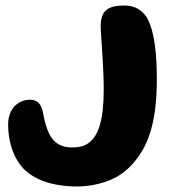

<svg xmlns="http://www.w3.org/2000/svg" viewBox="-20 -639 632 696"><path d="M258.5 37Q219 37 182.8 30Q146.5 23 116.8 8.8Q87 -5.5 65.5 -27Q46 -48 33.5 -74.5Q21 -101 15.2 -130Q9.5 -159 9.5 -187.5Q9.5 -209 15.8 -225.8Q22 -242.5 33 -254Q44 -265.5 58.5 -271.5Q73 -277.5 89.5 -277.5Q106 -277.5 117.5 -268.2Q129 -259 134.5 -236.5Q139 -213 144.2 -193Q149.5 -173 157.5 -156Q170 -129.5 190.5 -117Q211 -104.5 240.5 -104.5Q269 -104.5 286.2 -112Q303.5 -119.5 317 -135.5Q331.5 -153 340 -179.2Q348.5 -205.5 352.2 -239Q356 -272.5 356 -312Q356 -342 354.8 -371Q353.5 -400 352 -426.2Q350.5 -452.5 349 -475.2Q347.5 -498 346.2 -515.5Q345 -533 345 -544.5Q345 -567.5 351.8 -584.2Q358.5 -601 376.8 -610Q395 -619 430.5 -619Q458.5 -619 478.5 -607.8Q498.5 -596.5 512 -576Q519 -564 524.8 -548.2Q530.5 -532.5 535 -512.2Q539.5 -492 542.5 -467.5Q545.5 -443 547 -414.2Q548.5 -385.5 548.5 -352.5Q548.5 -287.5 541.8 -238.8Q535 -190 523 -154Q511 -118 495 -91.8Q479 -65.5 461 -45Q421 -0.5 367.2 18.2Q313.5 37 258.5 37Z"/></svg>

Font: Gluten Thin Medium
Style: Regular
Weight: 500
Version: Version 1.300